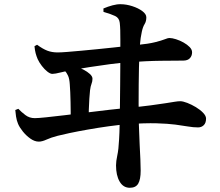

<svg xmlns="http://www.w3.org/2000/svg" viewBox="-20 -820 1040 906"><path d="M468 -780Q489.4 -789.1 511 -794.9Q532.5 -800.7 550.2 -800.1Q576.2 -799.9 604.2 -790.9Q632.3 -781.9 651.4 -767.7Q670.5 -753.5 670.5 -738.4Q670.5 -719.1 662.4 -706.4Q654.3 -693.7 649.3 -670.7Q642.6 -639.7 640.7 -612.4Q638.8 -585.1 637.6 -558.4Q636.6 -534.5 635.7 -499.5Q634.8 -464.4 634.5 -421Q634.1 -377.6 634.1 -329.5Q634.1 -281.4 635.3 -232.8Q636.6 -184.2 639 -137.7Q641 -99.2 642.4 -68.6Q643.8 -38 643.8 -14.7Q643.8 26.8 632.2 46.5Q620.6 66.1 592.6 66.1Q561.5 66.1 544.5 36.7Q527.5 7.4 527.5 -39.6Q527.5 -59.1 533.5 -86.6Q539.6 -114 542 -163Q543.8 -190.7 544.6 -232.7Q545.5 -274.6 546 -323.3Q546.5 -371.9 547 -418.9Q547.5 -465.8 547.6 -503.8Q547.8 -541.8 547.8 -561.7Q547.8 -602.1 547.9 -629.9Q548 -657.8 547.4 -677.7Q546.8 -697.7 545.1 -712.2Q542.6 -735.2 523.4 -744.4Q504.2 -753.5 468.3 -764ZM226.9 -471.3Q217.4 -471.3 203.6 -482Q189.9 -492.7 177.6 -508.8Q165.3 -524.8 157.8 -540.9Q151.9 -554.7 148.1 -569Q144.4 -583.3 142.7 -602L155 -608.8Q182.4 -588.7 204 -580.6Q225.6 -572.6 251.6 -572.6Q267.6 -572.6 296.6 -574.9Q325.6 -577.2 362.6 -580.6Q399.5 -584 439 -587.9Q478.5 -591.8 515.4 -595.8Q552.3 -599.9 581.7 -603.1Q611 -606.4 626.3 -607.7Q681.1 -613.1 711.8 -620.9Q742.5 -628.6 757.6 -634.7Q772.6 -640.7 778.6 -640.7Q792.2 -640.7 810.5 -634.9Q828.8 -629.1 846.2 -619.4Q863.6 -609.6 875 -597.9Q886.4 -586.1 886.4 -573.2Q886.4 -556.6 876.2 -545.5Q865.9 -534.4 845.9 -534.1Q829.9 -533.8 802.7 -533.7Q775.5 -533.5 740.8 -533.2Q706 -532.9 666.9 -531Q627.8 -529.1 588.2 -526.3Q547.3 -523.6 498.2 -517.1Q449 -510.7 403.4 -503.5Q357.9 -496.3 325.2 -490.6Q296 -485.6 267.7 -478.5Q239.4 -471.3 226.9 -471.3ZM272.6 -510.3Q291.3 -511.5 308.6 -510.1Q325.9 -508.8 345.4 -503Q358.8 -499.3 375.4 -490.6Q391.9 -481.9 404.2 -470.8Q416.4 -459.6 416.4 -448.5Q416.4 -435.9 411.9 -424.7Q407.4 -413.5 404.9 -394Q403.2 -378.9 401.6 -354.4Q400 -329.9 399.1 -302.4Q398.2 -274.9 398.2 -249.9L313.6 -247.7Q313.6 -268 313.6 -291.6Q313.6 -315.2 312.9 -339.2Q312.2 -363.2 311.5 -384.6Q310.7 -406.1 309.3 -421.4Q307.8 -447.8 301.2 -462.5Q294.6 -477.2 286 -485.3Q277.4 -493.4 269.6 -498.5ZM52.1 -300.8 66.5 -306.6Q80.5 -291.7 99.7 -277.1Q118.8 -262.5 144.1 -262.5Q159.4 -262.5 197 -266.4Q234.7 -270.2 285.8 -276.4Q336.9 -282.7 391.8 -289.4Q446.6 -296.1 496.9 -302Q547.1 -307.9 582.3 -311.1Q648.4 -317.1 691.9 -323Q735.4 -328.8 762.4 -333.1Q789.4 -337.4 804.9 -339.9Q820.4 -342.4 830 -342.4Q843.4 -342.4 863.7 -334.5Q884 -326.6 904.5 -314.3Q925 -301.9 938.6 -287.6Q952.3 -273.2 952.3 -260.6Q952.3 -239.8 941.5 -229.3Q930.8 -218.8 914.5 -218.8Q892 -218.8 867.4 -223.1Q842.7 -227.4 807.6 -232Q772.4 -236.6 718.6 -238.2Q664.7 -239.8 583.3 -234.1Q543.3 -231.1 493.4 -224.2Q443.5 -217.3 395.1 -208.7Q346.6 -200.2 308.3 -192.1Q269.9 -184 252.1 -179.2Q220.2 -170.9 199.4 -161.3Q178.6 -151.7 163.1 -151.7Q143.5 -151.7 123.4 -165.9Q103.2 -180.2 87.5 -199.9Q71.8 -219.6 65.1 -235.9Q58.6 -251.1 55.6 -270.8Q52.6 -290.6 52.1 -300.8Z"/></svg>

Font: Early Summer Mincho VF
Style: Regular
Weight: 250
Designer: GuiWonder
Version: Version 1.002